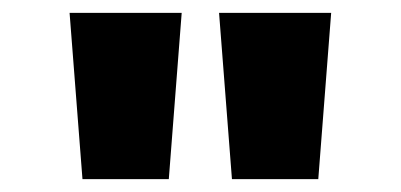

<svg xmlns="http://www.w3.org/2000/svg" viewBox="-20 -749 622 298"><path d="M108 -471 88 -729H262L242 -471ZM340 -471 320 -729H494L474 -471Z"/></svg>

Font: Noto Sans Gurmukhi UI Black
Style: Regular
Weight: 900
Designer: Jelle Bosma - Monotype Design Team
Foundry: Monotype Imaging Inc.
Version: Version 2.004; ttfautohint (v1.8.4.7-5d5b)